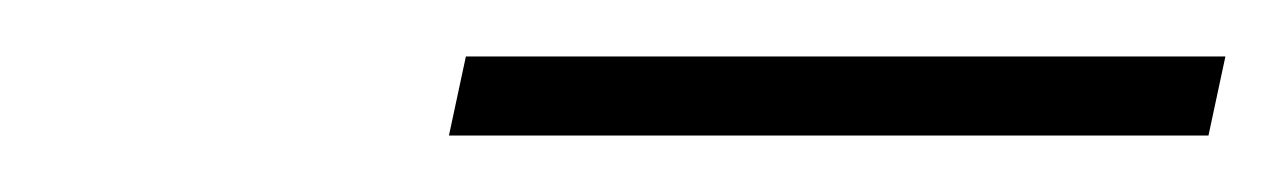

<svg xmlns="http://www.w3.org/2000/svg" viewBox="-20 -727 454 68"><path d="M139 -679 145 -707H414L408 -679Z"/></svg>

Font: Raleway ExtraLight
Style: Italic
Weight: 200
Italic angle: -12°
Designer: Matt McInerney, Pablo Impallari, Rodrigo Fuenzalida
Foundry: Matt McInerney, Pablo Impallari, Rodrigo Fuenzalida
Version: Version 4.026